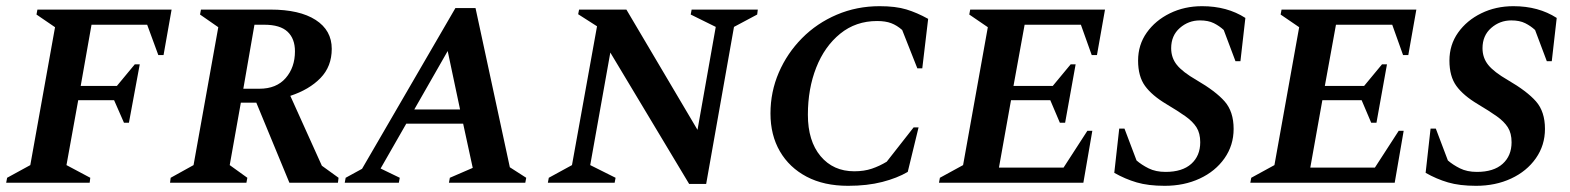

<svg xmlns="http://www.w3.org/2000/svg" viewBox="-27 -591 5078 621"><path d="M-7 0 -4 -16 71 -57 151 -503 91 -544 94 -560H528L502 -413H485L449 -511H269L234 -313H351L409 -383H425L390 -194H374L342 -267H226L188 -57L265 -16L263 0Z M523 0 525 -16 599 -57 679 -503 620 -544 623 -560H848Q942 -560 994 -526.5Q1046 -493 1046 -433Q1046 -376 1009.5 -338.5Q973 -301 912 -281L1014 -55L1068 -16L1066 0H909L802 -259H752L716 -57L773 -16L770 0ZM828 -511H796L760 -304H812Q867 -304 897 -338.5Q927 -373 927 -425Q927 -466 903 -488.5Q879 -511 828 -511Z M1088 0 1091 -16 1144 -45 1446 -565H1511L1622 -50L1675 -16L1672 0H1425L1428 -16L1502 -48L1471 -191H1287L1204 -46L1266 -16L1263 0ZM1313 -237H1461L1421 -426Z M1745 0 1748 -16 1823 -57 1904 -506 1843 -545 1846 -560H1999L2229 -171L2288 -504L2207 -544L2210 -560H2424L2422 -544L2347 -504L2257 4H2202L1947 -421L1882 -57L1964 -16L1961 0Z M2716 10Q2638 10 2582 -19.5Q2526 -49 2495.5 -101.5Q2465 -154 2465 -224Q2465 -294 2492 -356.5Q2519 -419 2567 -467.5Q2615 -516 2679.5 -543.5Q2744 -571 2818 -571Q2870 -571 2904.5 -560.5Q2939 -550 2975 -530L2956 -370H2940L2891 -494Q2874 -509 2855.5 -516Q2837 -523 2810 -523Q2741 -523 2690.5 -482Q2640 -441 2613 -372.5Q2586 -304 2586 -220Q2586 -135 2627 -86Q2668 -37 2736 -37Q2768 -37 2793 -45.5Q2818 -54 2841 -68L2928 -179H2944L2909 -35Q2875 -15 2826.5 -2.5Q2778 10 2716 10Z M3010 0 3013 -16 3088 -57 3168 -503 3108 -544 3111 -560H3547L3521 -413H3504L3469 -511H3287L3251 -313H3378L3436 -383H3452L3418 -194H3401L3370 -267H3243L3204 -49H3413L3490 -168H3506L3477 0Z M3740 10Q3687 10 3649.5 -1Q3612 -12 3577 -32L3593 -175H3610L3649 -72Q3665 -58 3688 -46.5Q3711 -35 3743 -35Q3797 -35 3826 -61Q3855 -87 3855 -131Q3855 -160 3843 -179Q3831 -198 3807 -215Q3783 -232 3746 -254Q3699 -282 3676.5 -313Q3654 -344 3654 -395Q3654 -446 3682 -485.5Q3710 -525 3757 -548Q3804 -571 3861 -571Q3942 -571 4001 -533L3985 -393H3969L3931 -494Q3917 -507 3899 -516Q3881 -525 3854 -525Q3817 -525 3789 -500.5Q3761 -476 3761 -435Q3761 -404 3779.5 -381Q3798 -358 3843 -332Q3905 -296 3934 -263Q3963 -230 3963 -174Q3963 -121 3933.5 -79Q3904 -37 3853.5 -13.5Q3803 10 3740 10Z M4017 0 4020 -16 4095 -57 4175 -503 4115 -544 4118 -560H4554L4528 -413H4511L4476 -511H4294L4258 -313H4385L4443 -383H4459L4425 -194H4408L4377 -267H4250L4211 -49H4420L4497 -168H4513L4484 0Z M4747 10Q4694 10 4656.5 -1Q4619 -12 4584 -32L4600 -175H4617L4656 -72Q4672 -58 4695 -46.5Q4718 -35 4750 -35Q4804 -35 4833 -61Q4862 -87 4862 -131Q4862 -160 4850 -179Q4838 -198 4814 -215Q4790 -232 4753 -254Q4706 -282 4683.5 -313Q4661 -344 4661 -395Q4661 -446 4689 -485.5Q4717 -525 4764 -548Q4811 -571 4868 -571Q4949 -571 5008 -533L4992 -393H4976L4938 -494Q4924 -507 4906 -516Q4888 -525 4861 -525Q4824 -525 4796 -500.5Q4768 -476 4768 -435Q4768 -404 4786.5 -381Q4805 -358 4850 -332Q4912 -296 4941 -263Q4970 -230 4970 -174Q4970 -121 4940.5 -79Q4911 -37 4860.5 -13.5Q4810 10 4747 10Z"/></svg>

Font: Spectral SC SemiBold
Style: Italic
Weight: 600
Italic angle: -10°
Designer: Jean-Baptiste Levee
Foundry: Production Type
Version: Version 2.001